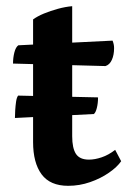

<svg xmlns="http://www.w3.org/2000/svg" viewBox="-20 -589 412 621"><path d="M200.5 12Q142.1 12 114.5 -25.2Q87 -62.4 87 -129.7V-526.2Q100.9 -536.4 122.1 -545.2Q143.3 -553.9 167.3 -560.5Q191.4 -567.1 213.5 -569V-148.5Q213.5 -109.9 225.6 -91.3Q237.8 -72.7 267.7 -72.7Q286.7 -72.7 308.9 -80.2Q331.1 -87.7 352.5 -104.3L371.9 -67.6Q358.8 -48.6 332.1 -30.2Q305.5 -11.7 271.3 0.1Q237.2 12 200.5 12ZM321 -375.3 22.1 -383.4Q22.1 -402.4 26.5 -419.5Q30.9 -436.6 39.3 -442.5L344.1 -457.6Q346.5 -451.7 347.7 -445.9Q349 -440 349 -433.6Q349 -411.3 341.8 -395.4Q334.7 -379.5 321 -375.3ZM28.3 -207.4Q28.3 -218.3 29.2 -232.6Q30.1 -246.9 32 -260.2Q33.9 -273.5 38.6 -279.8L297.1 -274Q297.1 -255 293.2 -239.8Q289.4 -224.6 283.5 -220.2Z"/></svg>

Font: Petrona
Style: Regular
Weight: 400
Designer: Ringo R. Seeber
Foundry: Ringo R. Seeber
Version: Version 2.001; ttfautohint (v1.8.3)